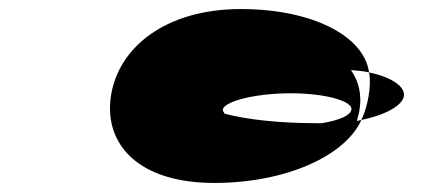

<svg xmlns="http://www.w3.org/2000/svg" viewBox="-20 -708 985 424"><path d="M225 -496C209 -390 285 -304 453 -304C610 -304 742 -363 778 -443C775 -442 772 -442 768 -441C770 -449 773 -458 774 -466C779 -498 773 -528 755 -553C772 -552 783 -551 795 -548C784 -629 669 -688 512 -688C344 -688 241 -602 225 -496ZM472 -466C475 -484 543 -502 622 -502C701 -502 759 -484 756 -466C754 -454 733 -443 691 -436H677C597 -436 524 -444 476 -457C474 -460 472 -463 472 -466ZM778 -443C831 -454 869 -475 872 -496C875 -517 844 -538 795 -548C798 -532 797 -514 794 -496C791 -478 786 -460 778 -443Z"/></svg>

Font: Ampere
Style: UltExtIta
Weight: 400
Version: Version 1